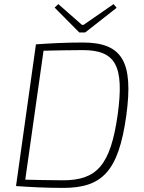

<svg xmlns="http://www.w3.org/2000/svg" viewBox="-20 -906 699 935"><path d="M395 -748 548 -868 533 -886 387 -785H379L264 -886L246 -869L366 -748ZM383 -699C303 -699 222 -695 155 -690L58 0C126 5 204 9 287 9C477 9 557 -70 595 -343C631 -606 575 -699 383 -699ZM553 -347C518 -100 451 -28 286 -28C220 -28 159 -30 103 -31L192 -659C248 -660 314 -662 382 -662C543 -662 586 -587 553 -347Z"/></svg>

Font: Exo 2 Extra Light
Style: Italic
Weight: 250
Italic angle: -8°
Designer: Natanael Gama
Version: Version 1.001;PS 001.001;hotconv 1.0.88;makeotf.lib2.5.64775